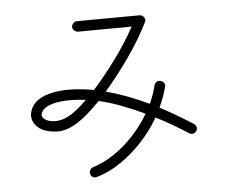

<svg xmlns="http://www.w3.org/2000/svg" viewBox="-54 -824 1109 922"><g transform="rotate(5 500.0 -362.5)"><path d="M446 32Q436 37 426.5 34Q417 31 412 21Q408 12 411 2Q414 -8 423 -13Q472 -38 516 -80.5Q560 -123 595 -177.5Q630 -232 652 -291Q590 -308 530.5 -319Q471 -330 422 -332Q397 -295 373.5 -266Q350 -237 328 -217Q279 -173 230.5 -168Q182 -163 153 -176Q130 -186 117 -204Q104 -222 104 -244Q104 -309 182.5 -346Q261 -383 395 -383Q437 -450 478.5 -533.5Q520 -617 549 -702L294 -655Q284 -654 275 -659.5Q266 -665 264 -675Q263 -686 269 -694.5Q275 -703 285 -705L581 -759Q595 -762 605 -751Q615 -741 610 -727Q585 -642 542 -550Q499 -458 452 -380Q501 -376 555.5 -366Q610 -356 668 -340Q680 -385 683 -431Q684 -442 692 -448.5Q700 -455 710 -454Q721 -453 728 -445.5Q735 -438 734 -428Q730 -377 716 -326Q738 -319 767.5 -308.5Q797 -298 824.5 -287.5Q852 -277 870 -269.5Q888 -262 888 -262Q898 -258 902 -248Q906 -238 901 -228Q897 -219 887 -215.5Q877 -212 868 -216Q828 -233 786 -248.5Q744 -264 701 -277Q677 -211 638 -150.5Q599 -90 550 -42.5Q501 5 446 32ZM173 -222Q194 -212 227.5 -218.5Q261 -225 295 -255Q324 -281 360 -332Q293 -329 243 -314.5Q193 -300 170 -277Q155 -262 155 -244Q155 -235 161.5 -229.5Q168 -224 173 -222Z"/></g></svg>

Font: Zen Kurenaido
Style: Regular
Weight: 400
Designer: Yoshimichi Ohira
Foundry: Positype
Version: Version 1.001